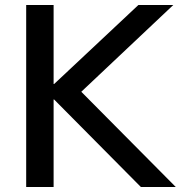

<svg xmlns="http://www.w3.org/2000/svg" viewBox="-20 -750 746 770"><path d="M85 0V-730H195V-413H197L535 -730H675L306 -382L685 0H545L197 -351H195V0Z"/></svg>

Font: M PLUS 1 Thin Medium
Style: Regular
Weight: 500
Version: Version 1.001